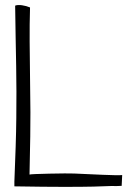

<svg xmlns="http://www.w3.org/2000/svg" viewBox="-20 -725 501 748"><path d="M456 -43Q448 -42 427.5 -42.5Q407 -43 380.5 -44Q354 -45 324.5 -46.5Q295 -48 269 -49Q243 -50 172.5 -48.5Q102 -47 95 -45V-46Q99 -219 98.5 -287.5Q98 -356 97 -425Q96 -494 95.5 -562.5Q95 -631 97 -696Q83 -702 66 -704.5Q49 -707 39 -703Q40 -633 41 -575.5Q42 -518 43 -467Q44 -416 44 -367Q44 -318 43.5 -265.5Q43 -213 41 -152.5Q39 -92 36 -17V1Q157 3 229.5 3Q302 3 343.5 2Q385 1 402.5 0Q420 -1 431 0Q442 0 454 -1Q456 -32 456 -43Z"/></svg>

Font: Londrina Solid Thin
Style: Regular
Weight: 250
Designer: Marcelo Magalhaes
Foundry: Marcelo Magalhães
Version: Version 1.002